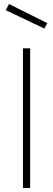

<svg xmlns="http://www.w3.org/2000/svg" viewBox="-20 -942 266 962"><path d="M95 0V-700H131V0ZM25 -922 217 -826 202 -799 9 -891Z"/></svg>

Font: TypoPRO Titillium Maps
Style: 1 wt
Weight: 100
Designer: Campivisivi
Foundry: Accademia di Belle Arti di Urbino and students of MA course of Visual design
Version: Version 001.001